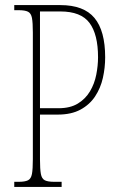

<svg xmlns="http://www.w3.org/2000/svg" viewBox="-20 -734 473 754"><path d="M36 0V-20H53Q78 -20 90 -26Q102 -32 105.5 -51Q109 -70 109 -109V-606Q109 -645 105.5 -663.5Q102 -682 90 -688Q78 -694 53 -694H36V-714H217Q309 -714 351 -663.5Q393 -613 393 -509Q393 -468 384 -428Q375 -388 353.5 -355.5Q332 -323 296 -303.5Q260 -284 207 -284H137V-108Q137 -70 140.5 -51Q144 -32 156 -26Q168 -20 193 -20H222V0ZM210 -309Q256 -309 286 -327.5Q316 -346 333.5 -375.5Q351 -405 358 -440.5Q365 -476 365 -509Q365 -599 331.5 -644Q298 -689 217 -689H137V-309Z"/></svg>

Font: Noto Serif Khmer ExtraCondensed Thin
Style: Regular
Weight: 100
Width: 2
Designer: Danh Hong and the Monotype Design Team
Foundry: Monotype Imaging Inc.
Version: Version 2.004; ttfautohint (v1.8.4.7-5d5b)